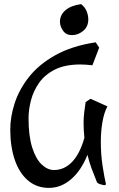

<svg xmlns="http://www.w3.org/2000/svg" viewBox="-20 -883 578 935"><path d="M218 32Q159 32 116.5 -4Q74 -40 52 -104.5Q30 -169 30 -252Q30 -314 51.5 -380.5Q73 -447 121 -508Q169 -569 249 -614Q329 -659 446 -677L463 -651L430 -565Q414 -567 399.5 -568Q385 -569 371 -569Q297 -569 248 -544.5Q199 -520 171 -480.5Q143 -441 131 -395Q119 -349 119 -307Q119 -220 137 -164Q155 -108 183.5 -81.5Q212 -55 243 -55Q293 -55 331 -94.5Q369 -134 391 -212Q389 -230 388 -248Q387 -266 387 -285Q387 -308 390 -334.5Q393 -361 397 -386L421 -402L503 -365Q487 -335 479 -289.5Q471 -244 471 -192Q471 -131 479.5 -75.5Q488 -20 496 14Q496 18 487 19Q481 18 469 14.5Q457 11 452 4Q438 -30 426 -62.5Q414 -95 406 -129Q375 -52 326 -10Q277 32 218 32ZM331 -712Q302 -712 287 -733.5Q272 -755 272 -777Q272 -810 298.5 -833Q325 -856 375 -863Q395 -847 402.5 -827Q410 -807 410 -789Q410 -753 385 -732.5Q360 -712 331 -712Z"/></svg>

Font: Julee
Style: Regular
Weight: 400
Designer: Julian Tunni
Foundry: Julian Tunni
Version: Version 1.002; ttfautohint (v1.8.4.7-5d5b);gftools[0.9.23]